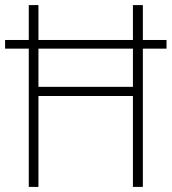

<svg xmlns="http://www.w3.org/2000/svg" viewBox="-20 -734 675 754"><path d="M93 0V-543H0V-577H93V-714H131V-577H502V-714H541V-577H634V-543H541V0H502V-357H131V0ZM131 -393H502V-543H131Z"/></svg>

Font: Noto Sans Armenian SemiCondensed ExtraLight
Style: Regular
Weight: 200
Width: 4
Designer: Monotype Design Team
Foundry: Monotype Imaging Inc.
Version: Version 2.008; ttfautohint (v1.8.4.7-5d5b)